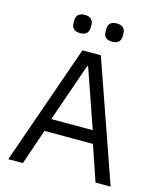

<svg xmlns="http://www.w3.org/2000/svg" viewBox="-129 -986 900 1078"><g transform="rotate(15 320.5 -447.0)"><path d="M179 -835V-847Q179 -894 229 -894Q279 -894 279 -847V-835Q279 -788 229 -788Q179 -788 179 -835ZM365 -835V-847Q365 -894 415 -894Q465 -894 465 -847V-835Q465 -788 415 -788Q365 -788 365 -835ZM618 0H530L460 -206H178L108 0H23L267 -698H374ZM439 -280 321 -620H316L198 -280Z"/></g></svg>

Font: Aneliza
Style: Regular
Weight: 400
Designer: Mike Abbink, Paul van der Laan, Pieter van Rosmalen
Foundry: Bold Monday
Version: Version 3.0